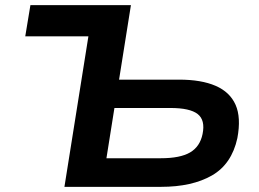

<svg xmlns="http://www.w3.org/2000/svg" viewBox="-20 -725 1006 745"><path d="M230 0 323 -584H78L98 -705H488L442 -416H675Q761 -416 816.5 -392Q872 -368 894 -318.5Q916 -269 901 -189Q879 -88 802 -44Q725 0 605 0ZM393 -111H604Q679 -111 717.5 -133.5Q756 -156 766 -205Q777 -259 747 -282.5Q717 -306 641 -306H424Z"/></svg>

Font: Nunito Sans 7pt SemiExpanded
Style: Bold Italic
Weight: 700
Width: 6
Italic angle: -9°
Designer: Vernon Adams
Foundry: Vernon Adams
Version: Version 3.101;gftools[0.9.27]